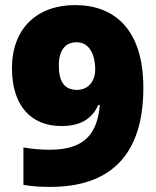

<svg xmlns="http://www.w3.org/2000/svg" viewBox="-20 -722 612 754"><path d="M543 -377C543 -607 429 -702 275 -702C125 -702 27 -610 27 -454C27 -309 100 -227 221 -227C299 -227 343 -258 366 -310H372C363 -202 316 -134 177 -134C140 -134 105 -137 72 -143V4C107 10 140 12 177 12C485 12 543 -200 543 -377ZM281 -556C333 -556 354 -504 354 -449C354 -407 330 -369 282 -369C230 -369 211 -406 211 -464C211 -526 237 -556 281 -556Z"/></svg>

Font: Noto Sans Kannada Black
Style: Regular
Weight: 900
Designer: Jelle Bosma - Monotype Design Team
Foundry: Monotype Imaging Inc.
Version: Version 2.005